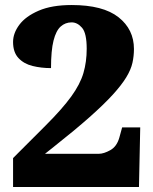

<svg xmlns="http://www.w3.org/2000/svg" viewBox="-20 -744 609 764"><path d="M32 0V-115L162 -245Q228 -311 263.5 -360Q299 -409 312 -453.5Q325 -498 325 -550Q325 -612 306.5 -633.5Q288 -655 265 -655Q240 -655 221.5 -638.5Q203 -622 193 -582.5Q183 -543 183 -473Q144 -473 109.5 -481.5Q75 -490 53.5 -513Q32 -536 32 -577Q32 -612 57 -645.5Q82 -679 134 -701.5Q186 -724 265 -724Q390 -724 451.5 -675.5Q513 -627 513 -549Q513 -521 507 -494Q501 -467 482.5 -436.5Q464 -406 429 -367.5Q394 -329 336.5 -278Q279 -227 193 -159L159 -132H373Q393 -132 419 -146.5Q445 -161 455 -197L466 -237H538L533 0Z"/></svg>

Font: Noto Serif Hentaigana Black
Style: Regular
Weight: 900
Designer: Kazuhiro Yamada
Foundry: nipponia
Version: Version 1.000; ttfautohint (v1.8.4.7-5d5b)